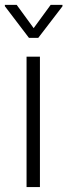

<svg xmlns="http://www.w3.org/2000/svg" viewBox="-30 -758 273 778"><path d="M131.8 0H77.6V-528.3H131.8ZM106.4 -644 175.3 -738.3H223.1V-732.4L125 -604.5H87.4L-10.3 -732.9V-738.3H37.6Z"/></svg>

Font: Roboto Condensed Light
Style: Regular
Weight: 300
Designer: Google
Version: Version 2.134; 2016